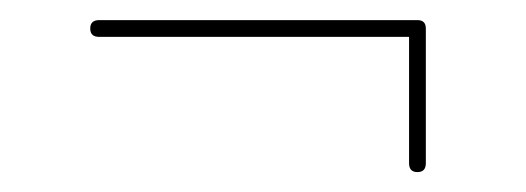

<svg xmlns="http://www.w3.org/2000/svg" viewBox="-20 -351 521 190"><path d="M69.3 -322.8Q69.3 -331.1 78.1 -331.1H393.1Q401.4 -331.1 401.4 -322.8V-189.5Q401.4 -180.7 393.1 -180.7Q384.8 -180.7 384.8 -189.5V-314.5H78.1Q69.3 -314.5 69.3 -322.8Z"/></svg>

Font: Mikhak-DS2-FD Thin
Style: Regular
Weight: 100
Designer: Amin Abedi
Version: Version 3.2